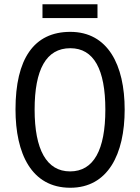

<svg xmlns="http://www.w3.org/2000/svg" viewBox="-20 -874 659 904"><path d="M439 -854H180V-789H439ZM567 -358C567 -568 488 -724 311 -724C139 -724 53 -596 53 -359C53 -151 128 10 311 10C488 10 567 -148 567 -358ZM143 -358C143 -546 197 -647 311 -647C422 -647 476 -547 476 -358C476 -168 421 -67 310 -67C199 -67 143 -170 143 -358Z"/></svg>

Font: Noto Sans Sinhala UI Condensed
Style: Regular
Weight: 400
Width: 3
Designer: Jelle Bosma - Monotype Design Team
Foundry: Monotype Imaging Inc.
Version: Version 2.006